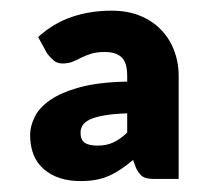

<svg xmlns="http://www.w3.org/2000/svg" viewBox="-20 -756 407 360"><path d="M218.5 -543.5Q192 -542.5 175 -539.5Q158 -536.5 148.2 -531.8Q138.5 -527 134.8 -520.8Q131 -514.5 131 -507.5Q131 -493.5 139 -488.2Q147 -483 163 -483Q179.5 -483 192.2 -488.8Q205 -494.5 218.5 -507.5ZM51.5 -686.5Q80 -712.5 114.5 -724.2Q149 -736 189.5 -736Q218.5 -736 241.8 -726.8Q265 -717.5 281.2 -701Q297.5 -684.5 306.2 -662Q315 -639.5 315 -613.5V-420.5H268.5Q255 -420.5 248.2 -424.5Q241.5 -428.5 235.5 -440L229.5 -456Q217.5 -446 206.8 -438.8Q196 -431.5 184.8 -426.5Q173.5 -421.5 160.5 -419Q147.5 -416.5 131 -416.5Q88 -416.5 62.2 -438.8Q36.5 -461 36.5 -503Q36.5 -519 44.8 -536.2Q53 -553.5 73.5 -568Q94 -582.5 129.2 -592.2Q164.5 -602 218.5 -603V-613.5Q218.5 -639 207.8 -648.8Q197 -658.5 177 -658.5Q161 -658.5 150.8 -655.2Q140.5 -652 132.2 -647.8Q124 -643.5 116 -640.2Q108 -637 97 -637Q87 -637 80.2 -643Q73.5 -649 68.5 -655.5Z"/></svg>

Font: Lato 2
Style: Regular
Weight: 800
Designer: Lukasz Dziedzic with Adam Twardoch and Botio Nikoltchev
Foundry: tyPoland Lukasz Dziedzic
Version: Version 2.015; 2015-08-06; http://www.latofonts.com/